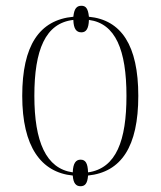

<svg xmlns="http://www.w3.org/2000/svg" viewBox="-20 -599 556 665"><path d="M259 46C274 46 283 37 285 9C400 -3 459 -91 459 -267C459 -442 400 -530 288 -541C285 -570 277 -579 262 -579C246 -579 237 -570 234 -541C116 -530 57 -441 57 -267C57 -91 122 -2 232 9C234 37 244 46 259 46ZM232 -2C139 -15 99 -109 99 -267C99 -426 137 -519 234 -530C235 -498 245 -487 262 -487C278 -487 287 -499 288 -530C380 -518 418 -426 418 -267C418 -113 383 -16 285 -2C284 -34 276 -46 259 -46C243 -46 233 -34 232 -2Z"/></svg>

Font: Noto Serif Display SemiCondensed ExtraLight
Style: Regular
Weight: 200
Width: 4
Designer: Monotype Design Team
Foundry: Monotype Imaging Inc.
Version: Version 2.009